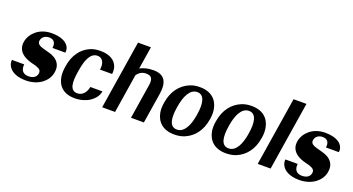

<svg xmlns="http://www.w3.org/2000/svg" viewBox="-49 -1356 3627 1972"><g transform="rotate(20 1764.5 -370.0)"><path d="M49 -140C46 -122 49 -104 56 -86C80 -27 149 10 253 10C321 10 380 -10 424 -42C461 -70 496 -111 505 -170C510 -199 508 -225 501 -245C486 -287 453 -314 410 -331C376 -344 324 -354 290 -367C266 -376 242 -390 247 -424C254 -466 289 -488 331 -488C381 -488 407 -457 398 -398H539C542 -419 539 -437 532 -454C508 -508 440 -538 340 -538C274 -538 218 -517 177 -484C142 -455 109 -413 100 -356C96 -330 98 -308 104 -289C125 -226 189 -195 260 -177C281 -173 299 -168 312 -162C338 -151 362 -140 356 -102C349 -58 309 -40 264 -40C209 -40 175 -72 183 -140Z M587 -257C581 -220 580 -184 585 -152C600 -57 663 10 788 10C853 10 911 -9 951 -36C989 -62 1025 -102 1033 -154H901C887 -86 848 -47 795 -47C711 -47 709 -142 727 -255L730 -273C748 -384 781 -481 863 -481C917 -481 945 -429 933 -356H1065C1069 -383 1067 -409 1060 -432C1039 -496 978 -538 874 -538C833 -538 796 -532 764 -518C672 -479 608 -393 589 -271Z M1086 0H1227L1294 -425C1316 -458 1348 -480 1393 -480C1453 -480 1472 -448 1461 -379L1401 0H1542L1595 -333C1615 -460 1578 -538 1453 -538C1388 -538 1341 -523 1307 -504L1346 -750H1205Z M1667 -259C1661 -220 1660 -185 1666 -152C1683 -58 1750 10 1875 10C1915 10 1953 4 1986 -10C2080 -49 2148 -134 2168 -259L2170 -269C2176 -308 2176 -343 2170 -376C2153 -470 2086 -538 1961 -538C1921 -538 1885 -532 1852 -518C1758 -479 1689 -394 1669 -269ZM1808 -257 1810 -271C1828 -382 1870 -481 1952 -481C2034 -481 2047 -384 2029 -271L2027 -257C2009 -144 1966 -47 1884 -47C1800 -47 1790 -143 1808 -257Z M2232 -259C2226 -220 2225 -185 2231 -152C2248 -58 2315 10 2440 10C2480 10 2518 4 2551 -10C2645 -49 2713 -134 2733 -259L2735 -269C2741 -308 2741 -343 2735 -376C2718 -470 2651 -538 2526 -538C2486 -538 2450 -532 2417 -518C2323 -479 2254 -394 2234 -269ZM2373 -257 2375 -271C2393 -382 2435 -481 2517 -481C2599 -481 2612 -384 2594 -271L2592 -257C2574 -144 2531 -47 2449 -47C2365 -47 2355 -143 2373 -257Z M2786 0H2927L3046 -750H2905Z M3038 -140C3035 -122 3038 -104 3045 -86C3069 -27 3138 10 3242 10C3310 10 3369 -10 3413 -42C3450 -70 3485 -111 3494 -170C3499 -199 3497 -225 3490 -245C3475 -287 3442 -314 3399 -331C3365 -344 3313 -354 3279 -367C3255 -376 3231 -390 3236 -424C3243 -466 3278 -488 3320 -488C3370 -488 3396 -457 3387 -398H3528C3531 -419 3528 -437 3521 -454C3497 -508 3429 -538 3329 -538C3263 -538 3207 -517 3166 -484C3131 -455 3098 -413 3089 -356C3085 -330 3087 -308 3093 -289C3114 -226 3178 -195 3249 -177C3270 -173 3288 -168 3301 -162C3327 -151 3351 -140 3345 -102C3338 -58 3298 -40 3253 -40C3198 -40 3164 -72 3172 -140Z"/></g></svg>

Font: Aerodynamic
Style: Obl
Weight: 500
Designer: Google
Version: Version 2.000980; 2014